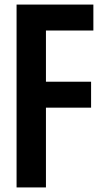

<svg xmlns="http://www.w3.org/2000/svg" viewBox="-20 -820 448 840"><path d="M52.5 0V-800H388.5V-686.5H181V-462.5H378.5V-349H181V0Z"/></svg>

Font: Big Shoulders
Style: Bold
Weight: 700
Designer: Patric King
Foundry: XO Type Co
Version: Version 2.002